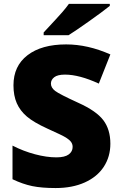

<svg xmlns="http://www.w3.org/2000/svg" viewBox="-20 -951 617 981"><path d="M543.9 -216.8Q543.9 -150.4 510.3 -98.9Q476.6 -47.4 413.1 -18.8Q349.6 9.8 264.2 9.8Q192.9 9.8 144.5 -0.2Q96.2 -10.3 43.9 -35.2V-207Q99.1 -178.7 158.7 -162.8Q218.3 -147 268.1 -147Q311 -147 331.1 -161.9Q351.1 -176.8 351.1 -200.2Q351.1 -214.8 343 -225.8Q335 -236.8 317.1 -248Q299.3 -259.3 222.2 -293.9Q152.3 -325.7 117.4 -355.5Q82.5 -385.3 65.7 -423.8Q48.8 -462.4 48.8 -515.1Q48.8 -613.8 120.6 -668.9Q192.4 -724.1 317.9 -724.1Q428.7 -724.1 543.9 -672.9L484.9 -523.9Q384.8 -569.8 312 -569.8Q274.4 -569.8 257.3 -556.6Q240.2 -543.5 240.2 -523.9Q240.2 -502.9 262 -486.3Q283.7 -469.7 379.9 -425.8Q472.2 -384.3 508.1 -336.7Q543.9 -289.1 543.9 -216.8ZM203.1 -771V-785.2Q278.3 -865.7 298.6 -889.2Q318.8 -912.6 332 -931.2H541V-920.9Q502 -889.6 433.6 -841.3Q365.2 -793 330.1 -771Z"/></svg>

Font: Open Sans ExtBd
Style: Bold
Weight: 800
Foundry: Ascender Corporation
Version: Version 1.10